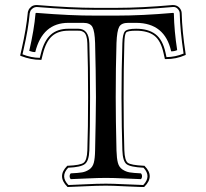

<svg xmlns="http://www.w3.org/2000/svg" viewBox="-20 -707 818 763"><path d="M357.9 -536.1Q356.4 -583 347.4 -599.6Q338.4 -616.2 311 -616.2H252Q148.9 -616.2 120.1 -500Q108.4 -500 96.2 -504.9Q115.7 -589.4 121.1 -652.8Q121.1 -655.8 125 -655.8Q264.2 -644.5 357.9 -645H444.3Q543.5 -645 668 -655.8Q670.9 -655.8 670.9 -652.8Q672.4 -583 684.1 -507.8Q672.9 -502.9 660.2 -502.9Q635.3 -615.7 521 -616.2H489.3Q462.4 -616.2 453.6 -600.3Q444.8 -584.5 442.9 -536.1Q439.9 -441.9 439.9 -319.8Q439.9 -232.4 442.9 -108.9Q443.8 -77.6 448.5 -60.1Q453.1 -42.5 466.8 -33.4Q480.5 -24.4 495.1 -22Q509.8 -19.5 540 -18.1Q544.4 -13.7 544.4 -6.6Q544.4 0.5 540 4.9Q520 4.4 475.6 2.2Q431.2 0 400.9 0Q370.6 0 325.4 2.2Q280.3 4.4 261.2 4.9Q256.8 0.5 256.8 -6.6Q256.8 -13.7 261.2 -18.1Q291.5 -19.5 306.2 -22Q320.8 -24.4 334.5 -33.4Q348.1 -42.5 352.8 -60.3Q357.4 -78.1 357.9 -108.9Q360.8 -233.4 361.3 -320.8Q360.8 -428.7 357.9 -536.1ZM327.1 -535.2Q326.7 -552.2 323 -563.5Q319.3 -574.7 313 -578.9Q306.6 -583 302.2 -584Q297.9 -585 291 -585H252Q210.9 -585 186.8 -563.5Q162.6 -542 150.4 -492.7L144.5 -469.2H141.1Q103 -469.2 63.5 -484.4L60.1 -486.3L65.9 -511.7Q84.5 -593.3 90.3 -655.3L90.8 -659.7L93.3 -666.5Q95.7 -673.3 104 -680.2Q112.3 -687 126 -687H126.5Q265.1 -675.8 357.9 -675.8H444.3Q541.5 -675.8 666.5 -687H667Q682.6 -687 692.4 -676.8Q702.1 -666.5 702.1 -653.3Q703.6 -585.4 717.8 -492.2L718.3 -489.3L715.8 -487.8Q679.7 -471.7 638.7 -472.2H635.3L629.9 -496.1Q619.1 -545.4 593.3 -565.2Q567.4 -585 521 -585Q486.8 -585 481 -577.6Q475.1 -570.3 474.1 -535.2Q471.2 -434.1 471.2 -319.8Q471.2 -191.9 474.1 -109.9Q475.6 -69.3 487.8 -60.1Q500 -50.8 551.3 -48.3H553.7L554.7 -47.4Q595.7 -6.3 553.7 35.2L552.7 36.1H539.6Q515.1 35.6 471.4 33.2Q427.7 30.8 400.9 30.8Q366.7 30.8 318.6 33.2Q270.5 35.6 250.5 36.1H248.5L247.6 35.2Q206.1 -6.3 246.6 -47.4L247.6 -48.3H249.5Q299.3 -50.3 312.5 -60.3Q325.7 -70.3 327.1 -109.4Q330.1 -195.8 330.1 -320.8Q330.1 -447.3 327.1 -535.2ZM335 -535.2Q337.9 -447.3 337.9 -320.8Q337.9 -195.3 335 -108.9Q333.5 -67.9 317.4 -55.2Q301.3 -42.5 251 -40.5Q218.3 -6.3 252 28.3Q270 27.8 318.4 25.4Q366.7 22.9 400.9 22.9Q427.7 22.9 471.7 25.1Q515.6 27.3 539.6 27.8L549.3 28.3Q582.5 -6.3 550.3 -40.5Q498 -43 482.9 -54.7Q467.8 -66.4 466.3 -109.4Q463.4 -191.4 462.9 -319.8Q462.9 -433.6 466.3 -535.2Q467.3 -571.3 476.1 -582Q484.9 -592.8 521 -592.8Q569.3 -592.8 597.9 -571Q626.5 -549.3 637.7 -498L641.6 -480Q677.2 -480.5 709.5 -494.1Q695.8 -586.4 694.3 -653.3Q694.3 -663.1 686.5 -671.6Q678.7 -680.2 667.5 -679.2Q541 -668 444.3 -668H357.9Q265.6 -668 126 -679.2Q115.7 -678.7 108.9 -672.9Q102.1 -667 101.1 -664.1Q100.1 -661.1 98.1 -654.3Q92.8 -592.8 73.7 -510.3L69.3 -491.2Q103.5 -477.5 138.2 -477.1L142.6 -494.6Q155.3 -545.9 181.9 -569.3Q208.5 -592.8 252 -592.8H291Q333 -592.8 335 -535.2Z"/></svg>

Font: Linux Libertine Initials
Style: Initials
Weight: 400
Designer: Philipp H. Poll
Foundry: Philipp H. Poll
Version: Version 5.0.6